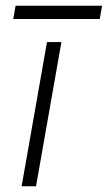

<svg xmlns="http://www.w3.org/2000/svg" viewBox="-20 -646 374 666"><path d="M34 -626H334L326 -580H26ZM143 -500H193L105 0H55Z"/></svg>

Font: Overused Grotesk Light
Style: Italic
Weight: 300
Italic angle: -10°
Version: Version 0.003